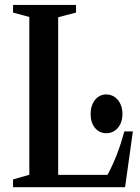

<svg xmlns="http://www.w3.org/2000/svg" viewBox="-20 -782 584 802"><path d="M34.5 0H502.5L535 -233H499.5C480 -162.5 459.5 -108 429 -51.5H223V-710L297.5 -729.5V-761.5H34.5V-729.5L102.5 -711V-52L34.5 -32.5ZM424 -225.5C464 -225.5 491.5 -259.5 491.5 -305.5C491.5 -353 463.5 -387.5 423.5 -387.5C385 -387.5 358.5 -353 358.5 -305.5C358.5 -258.5 385 -225.5 424 -225.5Z"/></svg>

Font: Libre Caslon Condensed SemiBold
Style: Regular
Weight: 600
Designer: Pablo Impallari, Rodrigo Fuenzalida, Katja Schimmel, Ertekin Erdin
Foundry: Pablo Impallari, Rodrigo Fuenzalida
Version: Version 2.000;gftools[0.9.33]